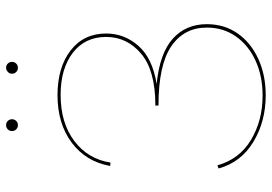

<svg xmlns="http://www.w3.org/2000/svg" viewBox="-148 -720 873 616"><g transform="rotate(-90 288.0 -411.5)"><path d="M176 -809Q176 -817 181.5 -822.5Q187 -828 195 -828Q203 -828 208.5 -822.5Q214 -817 214 -809Q214 -801 208.5 -795.5Q203 -790 195 -790Q187 -790 181.5 -795.5Q176 -801 176 -809ZM360 -809Q360 -817 366 -822.5Q372 -828 379 -828Q387 -828 392.5 -822.5Q398 -817 398 -809Q398 -801 392.5 -795.5Q387 -790 379 -790Q371 -790 365.5 -795.5Q360 -801 360 -809ZM519 -184Q519 -128 489.5 -85.5Q460 -43 408 -19Q356 5 291 5Q207 5 141.5 -34.5Q76 -74 56 -146L66 -150Q86 -79 148 -42Q210 -5 290 -5Q352 -5 401.5 -27.5Q451 -50 479.5 -90.5Q508 -131 508 -184Q508 -257 448 -298Q388 -339 258 -339V-349Q370 -349 424 -394.5Q478 -440 478 -507Q478 -575 427 -614Q376 -653 292 -653Q202 -653 144 -609Q86 -565 75 -493L64 -494Q78 -572 139 -617.5Q200 -663 291 -663Q380 -663 434.5 -621Q489 -579 489 -507Q489 -448 449 -403Q409 -358 327 -345Q426 -335 472.5 -293Q519 -251 519 -184Z"/></g></svg>

Font: Ysabeau Infant Hairline
Style: Regular
Weight: 100
Designer: Christian Thalmann (Catharsis Fonts)
Version: Version 0.003